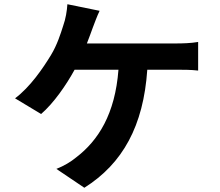

<svg xmlns="http://www.w3.org/2000/svg" viewBox="-20 -833 1040 906"><path d="M675 -504H820C844 -504 881 -504 915 -500V-635C882 -629 839 -628 813 -628H390C401 -655 410 -682 418 -703C426 -724 438 -757 450 -782L298 -813C296 -782 290 -744 278 -711C266 -673 249 -620 221 -574C183 -511 122 -422 51 -369L174 -295C234 -347 292 -431 332 -504H539C523 -295 444 -170 339 -90C315 -70 282 -50 246 -36L378 53C559 -61 657 -239 675 -504Z"/></svg>

Font: Glow Sans TC Normal
Style: Bold
Weight: 700
Designer: Ryoko NISHIZUKA (kana, bopomofo & ideographs); Paul D. Hunt (Latin, Greek & Cyrillic); Sandoll Communications, Soo-young
Version: Version 0.93